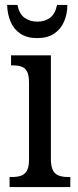

<svg xmlns="http://www.w3.org/2000/svg" viewBox="-20 -761 318 781"><path d="M19 0V-41H30Q50 -41 65 -46Q80 -51 89 -66Q98 -81 98 -110V-425Q98 -455 90 -470Q82 -485 67.5 -490Q53 -495 33 -495H25V-536H187V-115Q187 -84 195.5 -68Q204 -52 220 -46.5Q236 -41 255 -41H266V0ZM131 -606Q90 -606 63 -624Q36 -642 23 -673Q10 -704 9 -741H51Q58 -705 79.5 -689Q101 -673 132 -673Q163 -673 184 -689Q205 -705 212 -741H254Q254 -704 240.5 -673Q227 -642 200 -624Q173 -606 131 -606Z"/></svg>

Font: Noto Serif Condensed
Style: Regular
Weight: 400
Width: 3
Designer: Monotype Design Team
Foundry: Monotype Imaging Inc.
Version: Version 2.015